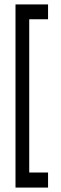

<svg xmlns="http://www.w3.org/2000/svg" viewBox="-20 -720 277 867"><path d="M50 127V-700H197V-633H112V59H197V127Z"/></svg>

Font: Turret Road Medium
Style: Regular
Weight: 500
Designer: Noponies
Foundry: Noponies
Version: Version 1.001; ttfautohint (v1.8)